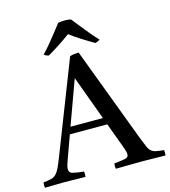

<svg xmlns="http://www.w3.org/2000/svg" viewBox="-153 -1011 986 1115"><g transform="rotate(-15 340.5 -453.5)"><path d="M-22 1Q-24 -15 -22 -31Q6 -34 23 -38Q40 -42 52 -52.5Q64 -63 75 -84.5Q86 -106 101 -145L317 -699Q328 -703 343.5 -705Q359 -707 370 -707L585 -136Q599 -100 608 -79.5Q617 -59 628 -50Q639 -41 656 -37.5Q673 -34 703 -31Q705 -15 703 1Q668 1 631 0Q594 -1 557 -1Q519 -1 480.5 0Q442 1 404 1Q401 -14 404 -31Q453 -36 472 -40.5Q491 -45 491 -64Q491 -72 488 -82Q485 -92 480 -107L423 -261H198L148 -123Q141 -104 137.5 -91.5Q134 -79 134 -69Q134 -47 154.5 -41.5Q175 -36 222 -31Q224 -14 222 1Q188 1 155 0Q122 -1 88 -1Q60 -1 34 0Q8 1 -22 1ZM213 -303H408L310 -569ZM338 -826Q307 -803 272 -780Q237 -757 199 -735Q182 -738 171 -748Q192 -769 215.5 -797.5Q239 -826 261.5 -854.5Q284 -883 300 -904Q308 -906 318.5 -907Q329 -908 339 -908Q348 -908 358.5 -907Q369 -906 377 -904Q394 -883 416.5 -854.5Q439 -826 463 -797.5Q487 -769 507 -748Q495 -739 479 -735Q441 -757 405.5 -779.5Q370 -802 338 -826Z"/></g></svg>

Font: Tiro Kannada
Style: Regular
Weight: 400
Designer: Kannada: John Hudson & Fiona Ross. Latin: John Hudson.
Foundry: Tiro Typeworks Ltd.
Version: Version 1.52